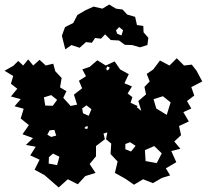

<svg xmlns="http://www.w3.org/2000/svg" viewBox="-23 -798 912 844"><path d="M173 -28 129 -52 151 -96 110 -115 134 -153 91 -161 122 -191 76 -208 104 -248 68 -277 81 -320 41 -331 68 -362 25 -374 53 -408 25 -430 35 -464 -3 -487 36 -509 57 -530 79 -510 101 -537 123 -510 151 -535 178 -510 211 -518 220 -485 248 -455 241 -414 269 -397 255 -368 286 -334V-332L316 -338L302 -382L338 -410L324 -443L355 -463L339 -493L371 -504L405 -533L442 -510L481 -528L505 -493L543 -472L524 -432L557 -418L538 -387L559 -371L551 -346L582 -332L578 -327L598 -311L585 -354L619 -383L612 -416L635 -440L622 -473L651 -493L680 -532L722 -510L754 -542L786 -510L820 -514L841 -487L866 -440L818 -415L831 -378L799 -354L818 -321L783 -305L807 -264L764 -244L773 -204L743 -176L770 -144L730 -134L752 -85L706 -58L725 -27L689 -16L649 7L606 -10L566 14L527 -13L482 -38L494 -88L463 -121L466 -167L443 -186L449 -216L432 -211L438 -186L399 -156V-111L371 -77L397 -38L352 -24L319 12L275 -10L235 26ZM459 -502 449 -506 444 -497 447 -488 456 -493ZM202 -380 170 -370 176 -334 209 -333 228 -359ZM727 -348 693 -375 652 -362 664 -321 710 -293ZM357 -335 338 -321 342 -300 367 -289 379 -318ZM362 -244 353 -241 348 -235 356 -231 363 -234ZM216 -227 195 -225 185 -206 202 -196 224 -202ZM573 -157 549 -173 528 -165V-142L553 -132ZM655 -156 614 -138 617 -90 666 -81 688 -124ZM210 -123 192 -107 191 -79 228 -72 238 -109ZM249 -641 263 -679 299 -697 317 -732 351 -752 388 -769 427 -760 457 -778 487 -760 516 -756 536 -734 571 -724 579 -688 607 -684 608 -656 629 -632 625 -600 592 -590 558 -600 526 -601 500 -620 464 -622 439 -647 421 -628 395 -631 381 -610 355 -613 327 -588 291 -600 264 -581ZM501 -679 487 -665 492 -650 511 -642 518 -665Z"/></svg>

Font: Rubik Gemstones
Style: Regular
Weight: 400
Designer: Hubert and Fischer, NaN
Foundry: Hubert and Fischer, NaN
Version: Version 2.200